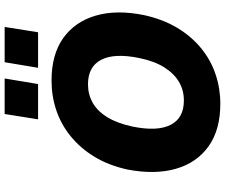

<svg xmlns="http://www.w3.org/2000/svg" viewBox="-91 -867 969 827"><g transform="rotate(-90 393.5 -453.5)"><path d="M360 11Q248 11 177 -39.5Q106 -90 80 -180.5Q54 -271 77 -390Q95 -471 132 -531.5Q169 -592 220 -633.5Q271 -675 332 -695.5Q393 -716 460 -716Q572 -716 642.5 -666Q713 -616 739.5 -526.5Q766 -437 742 -318Q724 -236 687 -174.5Q650 -113 599 -71.5Q548 -30 487 -9.5Q426 11 360 11ZM374 -146Q419 -146 455 -167.5Q491 -189 517.5 -231.5Q544 -274 557 -338Q579 -445 549.5 -502Q520 -559 444 -559Q400 -559 364 -538.5Q328 -518 302 -475.5Q276 -433 262 -368Q240 -261 269 -203.5Q298 -146 374 -146ZM515 -774 539 -918H691L668 -774ZM293 -774 316 -918H469L445 -774Z"/></g></svg>

Font: Nunito Sans 7pt SemiCondensed Black
Style: Italic
Weight: 900
Width: 4
Italic angle: -9°
Designer: Vernon Adams
Foundry: Vernon Adams
Version: Version 3.101;gftools[0.9.27]